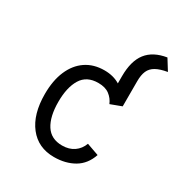

<svg xmlns="http://www.w3.org/2000/svg" viewBox="-177 -880 969 1023"><g transform="rotate(30 308.0 -369.0)"><path d="M299 12Q201.6 12 145.7 -59.4Q89.8 -130.8 89.8 -255Q89.8 -338.2 115.6 -398.2Q141.4 -458.2 189.1 -490.6Q236.8 -523 303.1 -523Q357.9 -523 398.4 -498.2V-542.4Q398.4 -636 437.6 -686.4Q476.8 -736.9 558.2 -750L599.1 -684.2Q554.8 -676.8 529.1 -662.1Q503.4 -647.5 492.7 -622.9Q482 -598.4 482 -560V-405.2L414.6 -380Q402.5 -409.5 376.9 -429Q351.4 -448.5 307.9 -448.5Q236.9 -448.5 204.9 -396.2Q172.9 -343.9 172.9 -255Q172.9 -164.5 205.4 -113.6Q238 -62.8 305.9 -62.8Q348.9 -62.8 378.6 -83.4Q408.2 -104 421.4 -140L495.9 -113.5Q474.1 -48.9 421.9 -18.4Q369.6 12 299 12Z"/></g></svg>

Font: Overpass Mono Light
Style: Regular
Weight: 300
Monospace: yes
Designer: Delve Withrington, Dave Bailey
Foundry: Delve Fonts LLC
Version: Version 4.000